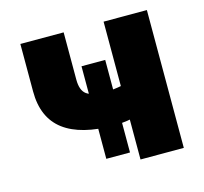

<svg xmlns="http://www.w3.org/2000/svg" viewBox="-84 -636 777 730"><g transform="rotate(-15 304.0 -271.0)"><path d="M320.8 -150.9Q189 -150.9 122.1 -201.4Q55.2 -252 55.2 -355.5V-542.5H225.6V-356.4Q225.6 -314 246.8 -298.3Q268.1 -282.7 320.8 -282.7Q353 -282.7 387.2 -289.8Q421.4 -296.9 462.4 -311V-179.2Q449.2 -172.9 424.1 -166Q398.9 -159.2 371.3 -155Q343.8 -150.9 320.8 -150.9ZM382.8 0V-542.5H553.2V0ZM257.8 -36.1V-400.4H351.1V-36.1Z"/></g></svg>

Font: Inter 16pt ExtraBold
Style: Regular
Weight: 800
Version: Version 4.001;git-66647c0bb